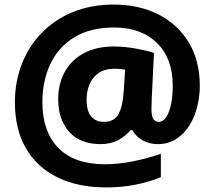

<svg xmlns="http://www.w3.org/2000/svg" viewBox="-20 -738 937 838"><path d="M852 -363Q852 -316 840.5 -271Q829 -226 806 -189.5Q783 -153 748.5 -131Q714 -109 669 -109Q632 -109 602.5 -125.5Q573 -142 558 -170H550Q529 -145 496.5 -127Q464 -109 420 -109Q329 -109 281.5 -163Q234 -217 234 -305Q234 -372 262.5 -424Q291 -476 345.5 -505.5Q400 -535 476 -535Q524 -535 573 -526Q622 -517 652 -507L642 -302Q641 -282 641 -262Q641 -229 650 -217.5Q659 -206 672 -206Q692 -206 706 -227.5Q720 -249 727 -285Q734 -321 734 -364Q734 -483 665 -550.5Q596 -618 478 -618Q375 -618 305.5 -576Q236 -534 200.5 -460Q165 -386 165 -292Q165 -164 234.5 -92.5Q304 -21 439 -21Q496 -21 561 -34Q626 -47 682 -67V35Q632 56 571.5 68Q511 80 444 80Q319 80 229.5 35.5Q140 -9 92.5 -92Q45 -175 45 -291Q45 -381 75.5 -459Q106 -537 162.5 -595Q219 -653 298.5 -685.5Q378 -718 476 -718Q587 -718 671.5 -675Q756 -632 804 -552.5Q852 -473 852 -363ZM358 -304Q358 -252 378.5 -229Q399 -206 433 -206Q479 -206 497.5 -240.5Q516 -275 520 -341L526 -434Q515 -436 504.5 -437Q494 -438 481 -438Q437 -438 410 -419Q383 -400 370.5 -369.5Q358 -339 358 -304Z"/></svg>

Font: Noto Sans Gurmukhi UI ExtraBold
Style: Regular
Weight: 800
Designer: Jelle Bosma - Monotype Design Team
Foundry: Monotype Imaging Inc.
Version: Version 2.004; ttfautohint (v1.8.4.7-5d5b)